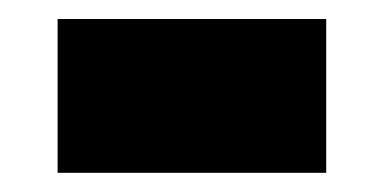

<svg xmlns="http://www.w3.org/2000/svg" viewBox="-20 -450 400 200"><path d="M40 -270V-430.2H319.8V-270Z"/></svg>

Font: Cooper Hewitt
Style: Heavy
Weight: 713
Designer: Village Type and Design LLC
Foundry: Cooper Hewitt Smithsonian Design Museum
Version: 1.000